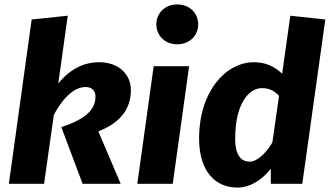

<svg xmlns="http://www.w3.org/2000/svg" viewBox="-20 -830 1489 867"><path d="M179 0 223 -311C271 -401 323 -437 366 -437C394 -437 411 -422 411 -394C411 -339 373 -294 257 -256L353 0H525L424 -237C524 -275 571 -339 571 -423C571 -497 513 -549 428 -549C361 -549 299 -521 243 -453L286 -759L123 -742L20 0Z M760 0 834 -531H674L600 0ZM780 -630C836 -630 875 -669 875 -720C875 -771 836 -810 780 -810C725 -810 686 -771 686 -720C686 -669 725 -630 780 -630Z M1126 -549C1002 -549 879 -420 879 -204C879 -58 951 17 1052 17C1115 17 1168 -24 1203 -68V0H1345L1449 -742L1291 -759L1254 -497C1217 -533 1175 -549 1126 -549ZM1162 -432C1191 -432 1216 -424 1240 -397L1210 -187C1181 -137 1140 -100 1108 -100C1070 -100 1042 -127 1042 -204C1042 -362 1104 -432 1162 -432Z"/></svg>

Font: Fira Sans OT
Style: Bold Italic
Weight: 700
Italic angle: -8°
Designer: Carrois Corporate & Edenspiekermann
Foundry: Carrois Corporate GbR & Edenspiekermann AG
Version: Version 2.001